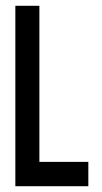

<svg xmlns="http://www.w3.org/2000/svg" viewBox="-20 -643 353 663"><path d="M33 0H285V-84H116V-623H33Z"/></svg>

Font: Inconsolata ExtraCondensed
Style: Bold
Weight: 700
Width: 2
Monospace: yes
Designer: Raph Levien, Cyreal, Brenton Simpson
Foundry: Raph Levien, Cyreal, Google
Version: Version 3.100